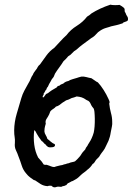

<svg xmlns="http://www.w3.org/2000/svg" viewBox="-20 -760 562 813"><path d="M521.5 -673.8Q516.6 -668.9 509.8 -667.5Q502.4 -666 499 -661.1Q486.3 -657.2 474.1 -653.8Q461.9 -650.4 450.2 -648.4Q446.3 -647 442.6 -645.8Q439 -644.5 435.1 -643.6Q431.6 -642.6 427.7 -641.4Q423.8 -640.1 419.9 -638.7Q415.5 -636.7 411.9 -634.8Q408.2 -632.8 405.3 -630.9Q395 -625 386.2 -614.3Q377.9 -604.5 365.2 -597.7Q356 -590.8 347.7 -584.7Q339.4 -578.6 332 -573.2Q318.8 -563.5 303.7 -549.8Q293 -543.9 286.1 -535.6Q279.3 -527.3 268.6 -521.5Q263.7 -515.6 259.3 -510.7Q254.9 -505.9 249 -501Q244.6 -494.1 240.2 -487.5Q235.8 -481 231 -474.6Q226.1 -468.3 221.7 -461.7Q217.3 -455.1 212.9 -448.2Q211.4 -445.8 209.5 -439.9Q208 -435.1 205.1 -431.6Q199.2 -425.8 194.3 -415Q191.4 -410.2 188 -404.3Q184.6 -398.4 182.6 -392.6Q180.7 -390.6 179.2 -388.7Q177.7 -386.7 176.8 -381.8Q173.3 -378.9 170.9 -373.5Q168.5 -367.7 165 -364.3Q166 -358.9 162.6 -355.5Q159.2 -352.1 162.1 -346.7Q167.5 -350.1 171.4 -356.9Q174.8 -363.3 182.6 -365.2Q198.2 -378.4 219.7 -389.6Q220.7 -391.6 223.6 -394.5Q226.6 -397.5 230.5 -396.5Q237.3 -403.3 248 -406.2Q256.3 -414.6 269.5 -417Q276.9 -421.9 287.6 -424.8L307.6 -430.7Q309.1 -431.2 311 -431.9Q313 -432.6 314.9 -433.1Q320.8 -435.1 324.2 -435.5Q335.4 -436.5 345.7 -433.6Q351.1 -432.1 356.4 -430.9Q361.8 -429.7 367.2 -428.7Q376 -423.3 380.9 -419.4Q387.7 -414.1 394.5 -411.1Q407.2 -397.5 418.9 -378.9Q430.7 -360.4 439.5 -340.8Q441.4 -336.9 443.4 -331.5Q445.3 -326.2 442.4 -321.3Q444.8 -300.3 449.7 -282.2Q455.1 -263.2 455.1 -245.1Q456.1 -234.4 453.6 -223.1L449.2 -201.2Q448.2 -195.3 447.3 -190.4Q446.3 -185.5 445.3 -181.6L439.5 -164.1Q434.6 -154.3 428.7 -141.6Q423.8 -129.9 417 -121.1Q413.6 -115.7 410.2 -112.3Q407.2 -108.4 404.8 -104.5Q402.3 -100.6 399.4 -95.7L387.7 -84Q385.7 -81.5 384 -78.9Q382.3 -76.2 380.9 -73.7Q377.9 -68.4 372.1 -65.4Q362.8 -50.3 349.6 -41Q343.8 -35.2 337.4 -30.8Q330.1 -25.9 323.2 -19.5Q318.4 -14.6 313 -9.8Q307.6 -4.9 302.7 -2L288.1 6.3Q285.2 7.8 283.2 7.8L275.4 12.2Q272 14.2 266.6 16.6Q259.8 26.4 257.8 24.4Q255.4 26.9 249 27.8Q242.7 28.8 239.3 31.2Q235.4 30.3 226.6 30.3Q222.7 30.3 218.8 31.7Q215.3 33.2 210.9 33.2Q206.5 33.2 203.1 30.8L197.3 26.4H189.5Q186 26.4 181.6 28.3Q165 27.3 152.3 19.5Q139.6 11.7 128.9 3.9Q122.6 2.9 119.1 -0.5Q117.2 -2.4 115.2 -3.7Q113.3 -4.9 111.3 -5.9Q106.4 -9.8 103.5 -12.2Q100.6 -14.6 98.6 -16.6L94.7 -21Q93.8 -22 92.8 -23.2Q91.8 -24.4 90.8 -25.4Q78.1 -40 72.3 -58.1Q65.9 -78.6 58.6 -96.7Q56.2 -103.5 53.5 -110.4Q50.8 -117.2 47.4 -124Q41 -137.7 43 -154.3Q43.9 -169.9 42 -179.7Q40 -189.9 40 -208Q40.5 -243.7 50.8 -278.3L70.3 -344.7Q75.2 -361.3 83 -376Q90.8 -390.6 98.6 -404.3Q102.5 -410.6 105.2 -416Q107.9 -421.4 109.9 -426.3Q113.3 -435.5 119.1 -443.4Q121.6 -450.2 125 -454.6Q129.9 -460.4 131.8 -463.9Q136.7 -469.2 139.6 -476.1Q142.1 -481.4 149.4 -487.3Q164.1 -507.8 177.2 -525.9Q190.4 -543.9 210 -557.6Q216.3 -564.5 222.7 -571.3Q229 -578.1 235.4 -585Q248 -599.1 261.7 -611.3Q278.8 -634.3 305.2 -650.6Q331.5 -667 348.6 -689.5Q359.9 -695.8 367.2 -703.1Q401.9 -725.1 447.3 -740.2Q454.6 -738.3 466.8 -738.3Q472.7 -738.3 477.5 -738.5Q482.4 -738.8 486.3 -739.3Q497.6 -733.4 505.9 -725.6Q508.8 -720.2 507.8 -714.8Q507.3 -710 511.7 -705.1Q514.2 -696.8 518.6 -690.9Q523.4 -684.6 521.5 -673.8ZM141.6 -92.8Q152.3 -81.1 156.7 -75.7Q161.1 -70.3 165 -63.5Q170.4 -61.5 173.8 -62Q177.7 -63 182.6 -60.5Q186 -59.6 189.2 -58.3Q192.4 -57.1 195.8 -55.7Q202.6 -52.7 210 -52.7Q211.4 -53.2 212.9 -53.7Q214.4 -54.2 215.8 -54.7Q217.3 -55.2 219 -55.7Q220.7 -56.2 222.7 -56.6Q229 -58.6 234.9 -59.6Q237.3 -60.1 240 -60.5Q242.7 -61 245.1 -61.5Q250.5 -64 254.4 -64.5Q258.3 -64.9 263.7 -67.4Q267.6 -68.4 268.6 -68.4Q271 -68.4 274.4 -70.3Q278.8 -72.3 286.6 -73.7Q294.9 -75.2 297.9 -77.1Q306.2 -84 315.4 -94.7Q319.8 -99.1 323.2 -105Q324.7 -107.4 326.4 -110.1Q328.1 -112.8 330.1 -115.2Q333 -119.1 335.4 -121.1Q337.9 -123 340.8 -127Q343.8 -135.3 347.2 -138.7Q350.1 -141.6 352.5 -147.5L357.9 -156.2Q358.9 -158.2 360.4 -160.4Q361.8 -162.6 363.3 -165Q368.2 -173.8 373 -186.5Q377.9 -199.2 378.9 -210Q380.9 -223.6 381.3 -240.7Q381.8 -257.8 380.9 -272.5Q380.9 -278.3 379.9 -286.6Q378.9 -294.9 377 -299.8Q376.5 -301.3 374 -303.7Q373 -304.7 370.1 -308.6Q368.2 -311.5 366.5 -314.5Q364.7 -317.4 363.8 -320.3Q361.8 -325.7 357.4 -330.1Q354 -333.5 351.6 -334Q348.6 -335 345.7 -336.9Q335 -344.7 325.7 -347.7Q316.4 -350.6 304.7 -351.6Q292.5 -346.7 283.2 -344.7Q277.3 -341.3 271.5 -338.9Q268.6 -337.9 265.6 -336.9Q262.7 -335.9 259.8 -335L251 -329.1Q249 -328.1 247.1 -326.9Q245.1 -325.7 243.2 -324.2Q237.3 -319.3 231 -314.9Q224.6 -310.5 216.8 -308.6Q211.9 -302.7 206.1 -299.3Q199.7 -295.4 195.3 -291Q192.4 -288.1 191.4 -284.2Q190.4 -279.8 188.5 -276.4Q186 -271.5 183.3 -266.6Q180.7 -261.7 177.2 -256.8Q170.9 -247.6 173.8 -236.3Q169.9 -223.6 168.9 -216.3Q168 -209 168 -204.1Q168.5 -195.8 173.8 -187.5Q178.2 -180.7 180.7 -171.9Q185.1 -168.5 188.5 -165.8Q191.9 -163.1 194.3 -160.6Q200.7 -155.3 204.1 -153.3Q205.6 -152.3 209.5 -150.9Q212.4 -149.9 212.9 -146.5Q213.9 -138.7 202.6 -136.7Q191.4 -134.8 183.6 -137.7Q176.3 -143.1 175.3 -145Q174.3 -147 173.8 -147.5Q168.5 -150.4 165 -155.3Q161.6 -160.2 156.2 -163.1Q141.6 -182.6 137.7 -190.4Q136.2 -192.9 134.8 -195.3Q133.3 -197.8 132.3 -200.2Q130.4 -205.6 125 -209Q121.1 -177.7 125 -147.5Q128.9 -117.2 141.6 -92.8Z"/></svg>

Font: Fasthand
Style: Regular
Weight: 400
Designer: Danh Hong
Version: Version 8.002; ttfautohint (v1.8.3)